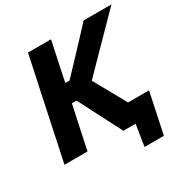

<svg xmlns="http://www.w3.org/2000/svg" viewBox="-192 -873 1149 1186"><g transform="rotate(-30 382.0 -280.5)"><path d="M17 0Q29.5 -57 40.8 -110.8Q52 -164.5 66.5 -232.5L117.5 -473.5Q132.5 -542.5 144.2 -598Q156 -653.5 168.5 -713H333Q320.5 -654 308.5 -598.2Q296.5 -542.5 282 -473.5L274 -435H304.5L408.5 -545Q444.5 -583 481 -622.2Q517.5 -661.5 565.5 -713H764Q706 -654 650.2 -597.2Q594.5 -540.5 538.5 -483.5L423 -365.5L490.5 -244Q504 -219.5 519.2 -192.2Q534.5 -165 550 -137H699.5Q692 -101 684 -63.8Q676 -26.5 668.5 10Q661 45.5 653.5 81Q646 116.5 638.5 152H500.5L524.5 0H437.5Q413 -47.5 391.5 -89Q370 -130.5 349.5 -171L280 -306H246.5L231 -232.5Q216.5 -164.5 205 -110.8Q193.5 -57 181.5 0Z"/></g></svg>

Font: Commissioner
Style: Bold Italic
Weight: 700
Italic angle: -12°
Designer: Kostas Bartsokas
Foundry: Kostas Bartsokas
Version: Version 1.000; ttfautohint (v1.8.3)